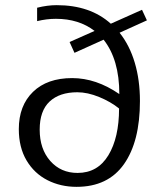

<svg xmlns="http://www.w3.org/2000/svg" viewBox="-20 -715 643 745"><path d="M53 -214Q53 -305 108 -358.5Q163 -412 260 -412Q353 -412 443 -350Q443 -484 382 -561L269 -510L250 -552L347 -595Q286 -642 197 -642Q161 -642 124 -633V-685Q164 -695 200 -695Q330 -695 410 -623L531 -677L550 -636L444 -588Q483 -539 503 -471.5Q523 -404 523 -323Q523 -166 461 -78Q399 10 277 10Q215 10 164 -16Q113 -42 83 -92.5Q53 -143 53 -214ZM442 -294Q410 -320 365 -338.5Q320 -357 280 -357Q211 -357 172.5 -321Q134 -285 134 -212Q134 -137 175 -90.5Q216 -44 281 -44Q359 -44 400.5 -112.5Q442 -181 442 -294Z"/></svg>

Font: Maitree
Style: Regular
Weight: 400
Designer: CadsonDemak Team
Foundry: CadsonDemak
Version: Version 1.000